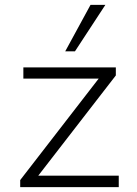

<svg xmlns="http://www.w3.org/2000/svg" viewBox="-20 -769 564 789"><path d="M63 0V-29L401 -466L410 -446H76V-492H456V-459L117 -21L108 -47H468V0ZM248 -558 352 -749H413L288 -558Z"/></svg>

Font: Nunito Sans 7pt ExtraLight
Style: Regular
Weight: 250
Designer: Vernon Adams
Foundry: Vernon Adams
Version: Version 3.101;gftools[0.9.27]